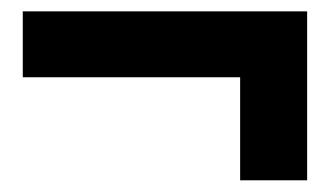

<svg xmlns="http://www.w3.org/2000/svg" viewBox="-20 -384 572 333"><path d="M396.5 -250H19.5V-364.3H512.7V-71.3H396.5Z"/></svg>

Font: Reddit Sans Strawberry
Style: Bold
Weight: 700
Designer: Stephen Hutchings
Foundry: Reddit
Version: Version 1.013